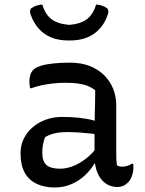

<svg xmlns="http://www.w3.org/2000/svg" viewBox="-20 -819 640 849"><path d="M494 -353V-139Q494 -124 494.5 -112.5Q495 -101 497 -88Q502 -85 508 -83.5Q514 -82 520 -82Q532 -82 543 -85.5Q554 -89 563 -95H569Q569 -91 569.5 -88Q570 -85 570 -80Q570 -60 563.5 -41.5Q557 -23 546.5 -12.5Q536 -2 524.5 3Q513 8 500 8Q476 8 457 -2Q438 -12 425 -30Q412 -48 405 -72Q402 -83 400 -95H397Q382 -69 356.5 -44.5Q331 -20 296.5 -5Q262 10 222 10Q175 10 140.5 -7Q106 -24 88.5 -57Q71 -90 71 -138V-144Q71 -176 84.5 -204.5Q98 -233 123 -255Q148 -277 181.5 -289.5Q215 -302 256 -302Q296 -302 331.5 -298Q367 -294 392 -287Q396 -286 399 -285Q399 -299 399 -312Q400 -342 400.5 -368Q401 -394 401 -420Q386 -432 366.5 -439.5Q347 -447 323.5 -450Q300 -453 270 -453Q241 -453 214.5 -450Q188 -447 164.5 -442Q141 -437 119 -429H113Q112 -435 111 -443Q110 -451 110 -458Q110 -474 114 -487.5Q118 -501 128 -511Q138 -521 160.5 -528Q183 -535 216 -538.5Q249 -542 289 -542Q339 -542 377 -527Q415 -512 441 -486Q467 -460 480.5 -426Q494 -392 494 -353ZM167 -142Q167 -106 185.5 -89.5Q204 -73 245 -73Q272 -73 300.5 -83.5Q329 -94 358 -116Q379 -132 398 -154V-226Q393 -227 387 -228Q359 -231 331.5 -233Q304 -235 277 -235Q244 -235 220 -229Q196 -223 179 -212Q174 -198 170.5 -182Q167 -166 167 -145ZM286 -709Q336 -713 364 -734Q392 -755 405 -799Q419 -798 431 -794Q443 -790 453 -783Q458 -779 459 -771Q460 -763 456 -753Q444 -717 420.5 -691.5Q397 -666 364.5 -653Q332 -640 290 -640H282Q240 -640 207.5 -653Q175 -666 152 -691.5Q129 -717 116 -753Q112 -763 113 -771Q114 -779 119 -783Q129 -790 141 -794Q153 -798 167 -799Q180 -755 208 -734Q236 -713 286 -709Z"/></svg>

Font: Code D Ace
Style: Regular
Weight: 400
Version: Version 1.085; ttfautohint (v1.8.4.7-5d5b);Nerd Fonts 3.0.2